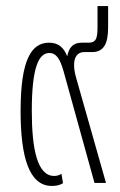

<svg xmlns="http://www.w3.org/2000/svg" viewBox="-20 -604 397 634"><path d="M151 10C164 10 177 8 188 1L183 -30C175 -25 167 -23 159 -23C103 -23 85 -112 85 -238C85 -379 107 -429 143 -429C166 -429 178 -409 189 -372L292 0H330L232 -345C215 -403 229 -432 258 -432H284C322 -432 337 -459 337 -513V-584H302V-516C302 -478 298 -463 272 -463H249C221 -463 207 -446 202 -418C191 -446 174 -463 142 -463C84 -463 48 -408 48 -237C48 -83 77 10 151 10Z"/></svg>

Font: Noto Sans Thai UI ExtCond ExtLt
Style: Regular
Weight: 200
Width: 2
Designer: Monotype Design Team
Foundry: Monotype Imaging Inc.
Version: Version 2.000